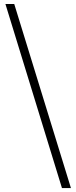

<svg xmlns="http://www.w3.org/2000/svg" viewBox="-20 -792 392 986"><path d="M344.3 173.9H298.2L7.8 -771.6H53.1Z"/></svg>

Font: Noto Serif KR
Style: Regular
Weight: 200
Designer: Ryoko NISHIZUKA 西塚涼子 (kana & ideographs); Frank Grießhammer (Latin, Greek & Cyrillic); Wenlong ZHANG 张文龙 (bopomofo); San
Foundry: Adobe
Version: Version 2.001;hotconv 1.1.0;makeotfexe 2.6.0